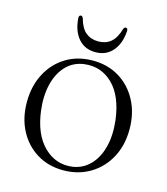

<svg xmlns="http://www.w3.org/2000/svg" viewBox="-95 -674 661 759"><g transform="rotate(15 235.0 -294.5)"><path d="M236 -439.5Q296.5 -439.5 343.8 -410.8Q391 -382 418 -331Q445 -280 445 -214Q445 -148.5 417.8 -98Q390.5 -47.5 342.5 -18.8Q294.5 10 233 10Q172.5 10 125.5 -18.5Q78.5 -47 51.8 -97.5Q25 -148 25 -214Q25 -279.5 51.8 -330.5Q78.5 -381.5 126 -410.5Q173.5 -439.5 236 -439.5ZM264.5 -13Q306.5 -19 335.5 -48.8Q364.5 -78.5 376.8 -126.5Q389 -174.5 382 -235Q370 -331 321.8 -378.2Q273.5 -425.5 205.5 -417Q161.5 -411 132.8 -380.8Q104 -350.5 92.2 -302.2Q80.5 -254 88 -194.5Q100 -100.5 149 -52.5Q198 -4.5 264.5 -13ZM235 -518Q265.5 -518 286 -535Q306.5 -552 317.5 -590Q320.5 -599 327 -599Q335.5 -599 335 -586.5Q331.5 -535 305.2 -504.5Q279 -474 235 -474Q191 -474 165 -504.5Q139 -535 135.5 -586.5Q135 -599 143.5 -599Q149.5 -599 153 -590Q163.5 -551.5 184.2 -534.8Q205 -518 235 -518Z"/></g></svg>

Font: Fraunces 144pt Soft Light
Style: Regular
Weight: 300
Version: Version 1.000;[0bf87f6ff]